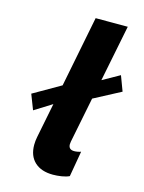

<svg xmlns="http://www.w3.org/2000/svg" viewBox="-115 -821 676 899"><g transform="rotate(15 223.0 -372.0)"><path d="M110.4 -105Q110.4 -124 114.7 -145L147.9 -312L147 -311.5L63.5 -259.3L35.2 -332.5L167 -408.2L234.9 -752H390.6L335.9 -478.5L418.5 -524.9L445.8 -452.1L316.4 -383.8L272.5 -164.1Q271 -156.7 271 -150.9Q271 -124.5 298.8 -124.5Q306.6 -124.5 315.7 -126.2Q324.7 -127.9 331.1 -130.4L309.6 -6.3Q294.4 1 272.5 4.4Q250.5 7.8 231 7.8Q174.3 7.8 142.3 -21.7Q110.4 -51.3 110.4 -105Z"/></g></svg>

Font: Reddit Sans Vanilla ExtraBold
Style: Italic
Weight: 800
Italic angle: -11.25°
Designer: Stephen Hutchings
Version: Version 1.013